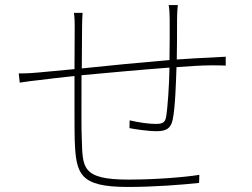

<svg xmlns="http://www.w3.org/2000/svg" viewBox="-20 -742 996 758"><path d="M646 -721.9C648.8 -707 649.9 -683.9 649.9 -665.8C649.9 -623.9 650.2 -556.8 649.1 -505C534.1 -495 405.9 -483 302.9 -471.9L304 -636C304 -654.1 305 -679 306.1 -691.1H272C274.9 -666.2 274.9 -654.1 274.9 -636L274.1 -469.1C214.1 -464.1 163.7 -458.1 133.9 -456C114 -453.8 87 -452.1 54 -452.1L57.9 -415.8C84.9 -419.7 108 -423.3 137.1 -426.1C169 -430 218 -436.1 274.1 -442.1C274.1 -341.3 273.8 -231.2 274.9 -191.1C279.8 -54 293.3 -3.9 486.2 -3.9C587 -3.9 703.1 -12.8 766 -19.9L767 -51.8C714.1 -43 598.7 -33 486.9 -33C300.8 -33 306.8 -81.7 302.9 -192.8C300.8 -225.9 301.8 -335.9 301.8 -445C408.7 -454.9 539.1 -467 649.1 -475.1C648.1 -407.3 642 -317.1 636 -282C632.1 -257.1 621.1 -252.8 594.1 -252.8C569.2 -252.8 527.7 -258.2 491.8 -267L491.1 -236.2C510.3 -232.2 563.2 -224.1 599.1 -224.1C637.1 -224.1 654.8 -235.8 661.9 -269.9C671.9 -318.9 674.7 -414.8 676.8 -476.9C729.8 -480.8 778.1 -484 813.9 -484C837 -484 858 -484 871.1 -483V-518.1C855.1 -517 837 -516 813.9 -514.9C773.1 -512.8 726.9 -511 677.9 -507.1C679 -554 679 -619.7 679 -665.8C679 -682.9 680 -706 682.2 -721.9Z"/></svg>

Font: Karasuma Gothic
Style: Thin
Weight: 200
Designer: Rasmus Andersson / Ryoko Ishizuka
Foundry: rsms
Version: Version 1.00